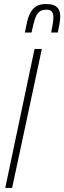

<svg xmlns="http://www.w3.org/2000/svg" viewBox="-20 -930 318 950"><path d="M6 0 151 -688H187L40 0ZM103 -769Q109 -800 115 -825.5Q121 -851 132 -870Q143 -889 161 -899.5Q179 -910 207 -910Q235 -910 250 -902.5Q265 -895 271.5 -881.5Q278 -868 278 -849Q278 -833 274.5 -812.5Q271 -792 266 -769H233Q238 -792 241 -811Q244 -830 244 -844Q244 -863 236.5 -872.5Q229 -882 209 -882Q185 -882 172 -869.5Q159 -857 151.5 -832Q144 -807 136 -769Z"/></svg>

Font: Saira UltraCondensed Thin
Style: Italic
Weight: 250
Width: 1
Italic angle: -12°
Designer: Hector Gatti with collaboration of the Omnibus-Type team
Foundry: Omnibus-Type
Version: Version 1.101